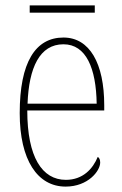

<svg xmlns="http://www.w3.org/2000/svg" viewBox="-20 -681 452 711"><path d="M90 -634H331V-661H90ZM223 10C306 10 351 -48 351 -79C351 -91 347 -97 342 -100C324 -56 287 -15 224 -15C136 -15 81 -99 81 -272H366V-291C366 -446 312 -542 215 -542C111 -542 53 -450 53 -262C53 -88 119 10 223 10ZM338 -297H82C87 -431 127 -517 215 -517C299 -517 336 -428 338 -297Z"/></svg>

Font: Noto Serif Georgian Condensed Thin
Style: Regular
Weight: 100
Width: 3
Designer: Monotype Design Team, Akaki Razmadze
Foundry: Google LLC
Version: Version 2.003